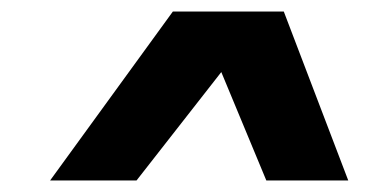

<svg xmlns="http://www.w3.org/2000/svg" viewBox="-20 -728 640 333"><path d="M472.2 -708 584 -415H441.9L363.8 -603L216.8 -415H66.9L279.8 -708Z"/></svg>

Font: Stilu Bold
Style: Italic
Weight: 700
Italic angle: -10°
Designer: Genilson Lima Santos
Foundry: Genilson Lima Santos
Version: Version 1.200;PS 001.200;hotconv 1.0.88;makeotf.lib2.5.64775